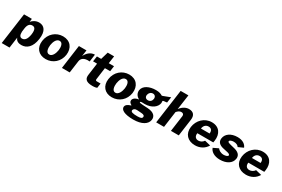

<svg xmlns="http://www.w3.org/2000/svg" viewBox="113 -2090 5299 3609"><g transform="rotate(30 2762.0 -285.5)"><path d="M-2 161H168L200 -73C223 -1 289 10 335 10C448 10 547 -69 573 -261C600 -442 527 -526 417 -526C344 -526 285 -486 253 -446L262 -516H92ZM286 -102C241 -102 217 -137 221 -217L231 -295C244 -379 281 -413 333 -413C381 -413 419 -384 403 -264C385 -145 341 -102 286 -102Z M861 10C1018 10 1140 -101 1162 -255C1183 -412 1096 -526 937 -526C786 -526 659 -417 637 -255C615 -100 705 10 861 10ZM878 -98C807 -98 798 -193 807 -261C817 -330 851 -420 922 -420C992 -420 1002 -330 993 -261C983 -193 948 -98 878 -98Z M1212 0H1381L1417 -262C1425 -319 1469 -379 1603 -366L1625 -526C1534 -526 1466 -461 1428 -382L1447 -516H1283Z M2028 -400 2044 -517H1930L1953 -679H1814L1766 -516H1674L1657 -400H1744L1708 -138C1696 -54 1726 7 1875 7C1929 7 1960 -1 1974 -8L1988 -109H1908C1888 -109 1875 -116 1880 -146L1914 -400Z M2297 10C2454 10 2576 -101 2598 -255C2619 -412 2532 -526 2373 -526C2222 -526 2095 -417 2073 -255C2051 -100 2141 10 2297 10ZM2314 -98C2243 -98 2234 -193 2243 -261C2253 -330 2287 -420 2358 -420C2428 -420 2438 -330 2429 -261C2419 -193 2384 -98 2314 -98Z M2856 171C3044 171 3150 99 3164 0C3175 -79 3124 -142 2989 -151C2945 -154 2905 -156 2885 -157C2832 -161 2802 -162 2803 -177C2804 -185 2813 -190 2836 -192C2852 -191 2882 -190 2896 -190C3055 -190 3149 -276 3161 -363C3162 -375 3162 -387 3160 -394C3157 -407 3161 -414 3180 -417C3201 -419 3226 -422 3249 -425L3267 -549C3232 -536 3180 -516 3136 -499C3127 -495 3100 -485 3097 -487C3063 -508 3025 -524 2953 -524C2815 -524 2693 -467 2678 -363C2670 -307 2697 -245 2765 -211C2687 -200 2646 -164 2641 -125C2636 -90 2660 -65 2690 -49C2698 -45 2698 -41 2689 -38C2633 -21 2590 4 2583 48C2574 118 2663 171 2856 171ZM2914 -281C2867 -281 2842 -313 2848 -358C2855 -403 2890 -439 2936 -439C2982 -439 3007 -403 3000 -358C2994 -312 2961 -281 2914 -281ZM2896 79C2794 79 2747 67 2752 28C2756 4 2781 -23 2831 -20L2933 -13C2979 -10 3002 7 2998 34C2995 63 2971 79 2896 79Z M3258 0H3428L3476 -349C3509 -386 3538 -405 3573 -405C3612 -405 3631 -382 3626 -346L3578 0H3748L3799 -368C3813 -469 3767 -526 3670 -526C3612 -526 3542 -498 3483 -418L3529 -742H3361Z M4030 -210H4376L4383 -253C4405 -406 4330 -526 4167 -526C4007 -526 3887 -403 3866 -251C3844 -93 3944 10 4101 10C4209 10 4301 -39 4354 -130L4227 -161C4203 -123 4160 -98 4114 -98C4055 -98 4019 -139 4030 -210ZM4045 -320C4053 -378 4088 -425 4153 -425C4216 -425 4240 -381 4232 -320Z M4644 10C4783 10 4890 -53 4905 -161C4912 -210 4900 -279 4777 -311L4692 -332C4637 -347 4613 -354 4616 -374C4619 -400 4664 -414 4705 -414C4760 -414 4799 -393 4816 -363L4927 -413C4904 -473 4842 -526 4724 -526C4581 -526 4483 -454 4470 -352C4459 -269 4512 -223 4607 -204L4684 -187C4723 -179 4754 -167 4751 -143C4747 -118 4697 -105 4660 -105C4593 -105 4545 -139 4527 -169L4416 -116C4439 -46 4519 10 4644 10Z M5137 -210H5483L5490 -253C5512 -406 5437 -526 5274 -526C5114 -526 4994 -403 4973 -251C4951 -93 5051 10 5208 10C5316 10 5408 -39 5461 -130L5334 -161C5310 -123 5267 -98 5221 -98C5162 -98 5126 -139 5137 -210ZM5152 -320C5160 -378 5195 -425 5260 -425C5323 -425 5347 -381 5339 -320Z"/></g></svg>

Font: United Sans ExtraBold
Style: Italic
Weight: 800
Italic angle: -8°
Designer: Pablo Impallari, Rodrigo Fuenzalida (Modified by Dan O. Williams)
Version: Version 1.000;PS 001.000;hotconv 1.0.88;makeotf.lib2.5.64775